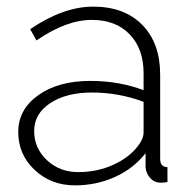

<svg xmlns="http://www.w3.org/2000/svg" viewBox="-20 -549 578 579"><path d="M206 10Q134 10 84.5 -36.5Q35 -83 35 -151Q35 -219 95.5 -262Q156 -305 252 -305Q339 -305 413 -277V-328Q413 -402 371 -445.5Q329 -489 257 -489Q180 -489 90 -427L71 -461Q171 -529 261 -529Q355 -529 409 -474Q463 -419 463 -324V-70Q463 -45 485 -45V0Q473 2 465 2Q446 2 433.5 -11.5Q421 -25 419 -44V-87Q383 -41 327 -15.5Q271 10 206 10ZM216 -30Q273 -30 321.5 -52Q370 -74 397 -110Q413 -131 413 -150V-242Q338 -270 257 -270Q180 -270 131.5 -238Q83 -206 83 -154Q83 -102 121.5 -66Q160 -30 216 -30Z"/></svg>

Font: Raleway
Style: Light
Weight: 300
Designer: Matt McInerney, Pablo Impallari, Rodrigo Fuenzalida
Foundry: Matt McInerney, Pablo Impallari, Rodrigo Fuenzalida
Version: Version 3.000